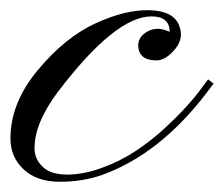

<svg xmlns="http://www.w3.org/2000/svg" viewBox="-81 -354 439 377"><path d="M216.3 -321.8Q145.5 -321.8 33.2 -174.3Q-13.2 -112.8 -13.2 -63Q-13.2 -41.5 2.9 -26.4Q18.6 -11.2 50.8 -11.2Q83 -11.2 119.1 -24.4Q155.3 -37.6 185.5 -57.6Q216.3 -78.1 241.7 -101.6Q267.1 -125 285.6 -145.5Q304.2 -166 314.9 -181.2Q325.7 -195.8 327.6 -198.2L338.4 -189.9L325.2 -172.4Q233.4 -51.8 120.1 -10.7Q82 2.9 36.6 2.9Q-8.8 2.9 -34.7 -21.5Q-60.5 -45.9 -60.5 -82Q-60.5 -151.9 -6.8 -216.3Q46.9 -280.8 106.4 -308.1Q165 -335 211.9 -334Q258.8 -333 270.5 -304.7Q282.2 -276.4 257.8 -252Q241.7 -235.4 226.6 -235.4Q191.4 -235.4 190.4 -264.2Q190.4 -278.3 201.2 -287.1Q223.1 -305.2 252 -291.5V-293.5Q251 -321.8 216.3 -321.8Z"/></svg>

Font: PinyonScript
Style: Regular
Weight: 400
Designer: Nicole Fally
Foundry: Nicole Fally
Version: Version 1.005